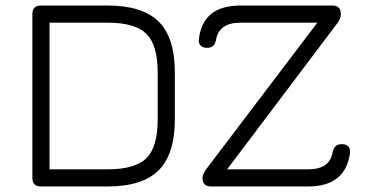

<svg xmlns="http://www.w3.org/2000/svg" viewBox="-20 -674 1332 694"><path d="M128 0Q97 0 97 -31V-623Q97 -654 128 -654H369Q495 -654 553.5 -596Q612 -538 612 -411V-243Q612 -117 553.5 -58.5Q495 0 369 0ZM743 0Q712 0 712 -31Q712 -43 725 -62L1127 -592H849Q772 -592 761 -531Q756 -501 729 -501Q713 -501 705 -509.5Q697 -518 699 -534Q714 -654 849 -654H1181Q1212 -654 1212 -623Q1212 -607 1200 -591L801 -62H1094Q1172 -62 1182 -123Q1188 -153 1215 -153Q1248 -153 1245 -120Q1228 0 1094 0ZM159 -62H369Q469 -62 509.5 -102.5Q550 -143 550 -243V-411Q550 -511 509.5 -551.5Q469 -592 369 -592H159Z"/></svg>

Font: Jura Medium
Style: Regular
Weight: 500
Designer: Daniel Johnson, Alexei Vanyashin
Foundry: Daniel Johnson
Version: Version 5.103